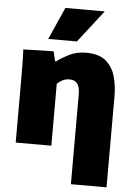

<svg xmlns="http://www.w3.org/2000/svg" viewBox="-63 -817 748 1068"><g transform="rotate(5 311.0 -283.0)"><path d="M48 -337Q48 -389 47.5 -435Q47 -481 45 -520L214 -524L227 -469H232Q256 -488 298.5 -510Q341 -532 395 -532Q467 -532 505.5 -499.5Q544 -467 558.5 -415Q573 -363 573 -304V204H374V-300Q374 -336 360.5 -356Q347 -376 316 -376Q293 -376 276.5 -367Q260 -358 247 -346V0H48ZM178 -590 258 -770H478L338 -590Z"/></g></svg>

Font: Murecho Black
Style: Regular
Weight: 900
Designer: Neil Summerour
Foundry: Positype
Version: Version 1.010; ttfautohint (v1.8.3)